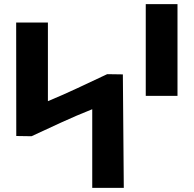

<svg xmlns="http://www.w3.org/2000/svg" viewBox="-20 -905 933 925"><path d="M835.1 -443V-885H682.2V-443ZM58.4 -249.8 131.8 -248.7 133.4 -249.4C228.5 -293.2 321.6 -338.2 424.4 -378.8V0H576.4L571.9 -546.6L496.4 -547.7L494.7 -546.9C400.1 -503.1 310.1 -458.2 210.8 -417.6V-796.4H57.9Z"/></svg>

Font: Stormning
Style: Bold
Weight: 400
Designer: Robert Jablonski, Mew Too
Foundry: Cannot Into Space Fonts
Version: Version 0.90